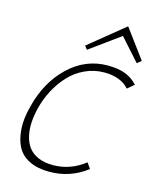

<svg xmlns="http://www.w3.org/2000/svg" viewBox="-129 -963 849 1059"><g transform="rotate(15 295.5 -433.5)"><path d="M446.8 -95.2 469.2 -63Q375.5 9.8 254.9 9.8Q187 9.8 140.1 -13.7Q93.3 -37.1 71.5 -79.6Q49.8 -122.1 46.4 -180.9Q43 -239.7 62 -310.1Q98.1 -456.5 194.1 -548.3Q290 -640.1 417 -640.1Q478 -640.1 518.6 -624.3Q559.1 -608.4 587.9 -576.2L549.8 -543.9Q528.3 -570.3 491 -584.5Q453.6 -598.6 407.2 -598.1Q349.6 -597.7 298.3 -573.7Q247.1 -549.8 209.5 -509.3Q171.9 -468.8 145 -418Q118.2 -367.2 104 -310.1Q93.3 -265.6 91.3 -225.6Q89.4 -185.5 97.9 -149.7Q106.4 -113.8 126.2 -87.6Q146 -61.5 181.4 -46.1Q216.8 -30.8 265.1 -30.8Q364.3 -30.8 446.8 -95.2ZM471.2 -875 590.8 -712.9 566.9 -693.8 455.1 -818.8 453.1 -817.9 282.2 -693.8 267.1 -713.9 467.8 -877Z"/></g></svg>

Font: Sinkin Sans 200 X Light Italic
Style: Regular
Weight: 200
Italic angle: -112°
Designer: Keith Bates
Foundry: K-Type
Version: Sinkin Sans (version 1.0)  by Keith Bates   •   © 2014   www